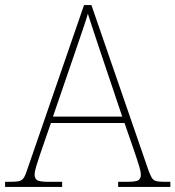

<svg xmlns="http://www.w3.org/2000/svg" viewBox="-24 -734 689 754"><path d="M-4 0V-20H18Q41 -20 52 -23Q63 -26 69.5 -36Q76 -46 83 -68L306 -714H335L558 -68Q566 -46 572 -36Q578 -26 589 -23Q600 -20 623 -20H645V0H440V-20H474Q512 -20 520.5 -27Q529 -34 529 -48Q529 -60 523 -80Q517 -100 510.5 -119Q504 -138 501 -147L465 -251H176L140 -147Q137 -138 130.5 -119Q124 -100 118 -80Q112 -60 112 -48Q112 -34 121 -27Q130 -20 167 -20H220V0ZM184 -276H456L379 -505Q370 -532 359 -564.5Q348 -597 338 -628Q328 -659 321 -680Q317 -665 306.5 -634Q296 -603 285 -570.5Q274 -538 266 -515Z"/></svg>

Font: Noto Serif Myanmar Thin
Style: Regular
Weight: 100
Designer: Ben Mitchell and the Monotype Design Team
Foundry: Monotype Imaging Inc.
Version: Version 2.106; ttfautohint (v1.8.4.7-5d5b)